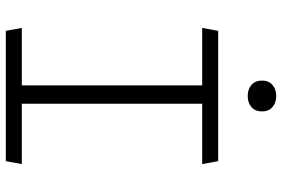

<svg xmlns="http://www.w3.org/2000/svg" viewBox="-175 -795 970 660"><g transform="rotate(90 310.0 -465.0)"><path d="M273.5 0V-730H336.5V0ZM534 -730 544 -675H76L86 -730ZM76 -55H544L534 0H86ZM257 -880.5Q257 -903.5 271.8 -916.5Q286.5 -929.5 310 -929.5Q333.5 -929.5 348.2 -916.5Q363 -903.5 363 -880.5Q363 -857.5 348.2 -844.5Q333.5 -831.5 310 -831.5Q286.5 -831.5 271.8 -844.5Q257 -857.5 257 -880.5Z"/></g></svg>

Font: Monaspace Argon Var ExtraLight
Style: Regular
Weight: 200
Designer: Riley Cran and the Lettermatic Team
Version: Version 1.200 (Monaspace Argon Var)